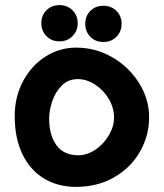

<svg xmlns="http://www.w3.org/2000/svg" viewBox="-20 -729 640 750"><path d="M37.5 -275.5Q37.5 -351 70.2 -412.2Q103 -473.5 158 -508.2Q213 -543 277 -543Q354.5 -543 420 -504.5Q485.5 -466 524 -403.2Q562.5 -340.5 562.5 -271.5Q562.5 -199 526.8 -136.5Q491 -74 426 -36.5Q361 1 277 1Q207 1 153 -31Q99 -63 68.2 -125.5Q37.5 -188 37.5 -275.5ZM425.5 -270Q425.5 -308 404.8 -342.8Q384 -377.5 351 -398.8Q318 -420 283.5 -420Q246 -420 220.8 -394.2Q195.5 -368.5 183.8 -332.8Q172 -297 172 -266.5Q172 -201 200.5 -161.8Q229 -122.5 286 -122.5Q320 -122.5 352.5 -144.2Q385 -166 405.2 -200.5Q425.5 -235 425.5 -270ZM141.5 -638.5Q141.5 -669 161.5 -689Q181.5 -709 212.5 -709Q243 -709 263.2 -689Q283.5 -669 283.5 -638.5Q283.5 -608 263.2 -587.8Q243 -567.5 212.5 -567.5Q181.5 -567.5 161.5 -587.8Q141.5 -608 141.5 -638.5ZM313 -636Q313 -666.5 333 -686.5Q353 -706.5 384 -706.5Q414.5 -706.5 434.8 -686.5Q455 -666.5 455 -636Q455 -605.5 434.8 -585.2Q414.5 -565 384 -565Q353 -565 333 -585.2Q313 -605.5 313 -636Z"/></svg>

Font: JuliaMono ExtraBold
Style: Italic
Weight: 800
Italic angle: -9°
Monospace: yes
Designer: cormullion
Foundry: corm
Version: Version 0.057; ttfautohint (v1.8.4)